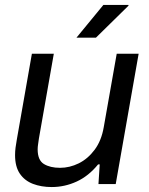

<svg xmlns="http://www.w3.org/2000/svg" viewBox="-20 -743 602 775"><path d="M188.7 12Q146.7 12 113.1 -0.8Q79.5 -13.6 60.1 -42Q40.8 -70.3 40.8 -117Q40.8 -131.8 42.8 -147.4Q44.9 -163 48 -180.4L108.7 -526H197.2L137.1 -184.3Q135.5 -172.1 133.8 -161Q132 -149.9 132 -140.3Q132 -96.4 157.2 -81Q182.5 -65.6 222.3 -65.6Q261.1 -65.6 297.9 -83.7Q334.7 -101.9 362.1 -138.6Q389.4 -175.3 398.8 -229.8L451.1 -526H539.6L447.1 0H377.4L382.5 -79.3H375.9Q337.8 -32.4 289.5 -10.2Q241.2 12 188.7 12ZM288.7 -591 397.2 -723H498.6V-720L367.3 -591Z"/></svg>

Font: Archivo Variable SemiBold
Style: Italic
Weight: 600
Italic angle: -10°
Designer: Hector Gatti
Foundry: Omnibus-Type
Version: Version 2.001